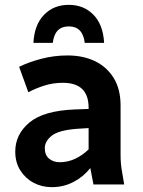

<svg xmlns="http://www.w3.org/2000/svg" viewBox="-20 -762 592 793"><path d="M43 -136Q43 -207 101.5 -256Q160 -305 290 -310L346 -312V-317Q346 -420 240 -420Q199 -420 163 -408.5Q127 -397 97 -381L59 -486Q97 -505 150 -519Q203 -533 259 -533Q323 -533 372 -509.5Q421 -486 449.5 -440Q478 -394 478 -326V-124Q478 -103 479.5 -86Q481 -69 485 -47L493 0H366L353 -68Q326 -33 284.5 -11Q243 11 194 11Q153 11 119 -7Q85 -25 64 -58Q43 -91 43 -136ZM165 -150Q165 -122 182.5 -107Q200 -92 227 -92Q260 -92 290 -106Q320 -120 346 -145V-233L298 -230Q221 -224 193 -201Q165 -178 165 -150ZM410 -585H330Q322 -653 264 -653Q206 -653 198 -585H118Q122 -660 162 -701Q202 -742 264 -742Q326 -742 366 -701Q406 -660 410 -585Z"/></svg>

Font: Radio Canada SemiBold
Style: Regular
Weight: 600
Designer: Charles Daoud, Etienne Aubert Bonn, Alexandre Saumier Demers, Jacques Le Bailly
Foundry: Radio-Canada
Version: Version 2.104; ttfautohint (v1.8.4.7-5d5b);gftools[0.9.28.de